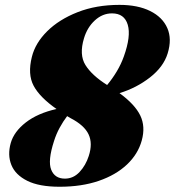

<svg xmlns="http://www.w3.org/2000/svg" viewBox="-20 -734 699 768"><path d="M218.5 13Q136.5 13 89 -10.8Q41.5 -34.5 25.5 -74.2Q9.5 -114 23 -162Q36 -207.5 83.2 -244.2Q130.5 -281 206 -298Q139 -345 114.5 -391Q90 -437 107.5 -506.5Q121 -561.5 168.5 -608.8Q216 -656 290.2 -685.2Q364.5 -714.5 458 -714.5Q531 -714.5 580.5 -690Q630 -665.5 649.2 -621.8Q668.5 -578 650.5 -520Q634 -466.5 579.8 -424.2Q525.5 -382 458 -361.5Q519.5 -316.5 541 -272.2Q562.5 -228 547 -172Q532 -117.5 487.8 -75.8Q443.5 -34 375 -10.5Q306.5 13 218.5 13ZM316 -581Q296 -515 321.8 -473.8Q347.5 -432.5 408.5 -394Q429.5 -419 447 -448.2Q464.5 -477.5 475.5 -508.5Q504.5 -589.5 491 -635Q477.5 -680.5 428 -680.5Q390 -680.5 359.5 -652.5Q329 -624.5 316 -581ZM196 -169.5Q170.5 -91 184.8 -55.2Q199 -19.5 239.5 -19.5Q273.5 -19.5 298.2 -46Q323 -72.5 335 -110Q351.5 -160.5 334.2 -196.8Q317 -233 263 -261Q255.5 -265.5 248.5 -269.5Q232.5 -248.5 218.5 -222.8Q204.5 -197 196 -169.5Z"/></svg>

Font: Fraunces 72pt Black
Style: Italic
Weight: 900
Italic angle: -16°
Version: Version 1.000;[b76b70a41]